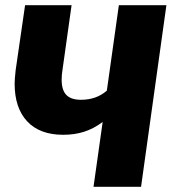

<svg xmlns="http://www.w3.org/2000/svg" viewBox="-20 -715 657 735"><path d="M617 -695 520 0H338L373 -248Q338 -222 301.5 -210.5Q265 -199 222 -199Q132 -199 84 -250.5Q36 -302 36 -395Q36 -411 40 -447L76 -695H254L219 -446Q216 -427 216 -410Q216 -370 234 -351.5Q252 -333 290 -333Q349 -333 389 -368L435 -695Z"/></svg>

Font: Trujillo ExtraBold
Style: Italic
Weight: 800
Italic angle: -8°
Designer: Fira Sans original fonts by bBox Type GmbH, Carrois Corporate GbR, & Edenspiekermann AG / Changes by Cristiano Sobral
Foundry: Fira Sans original fonts by bBox Type GmbH, Carrois Corporate GbR, & Edenspiekermann AG / Changes by Cristiano Sobral
Version: Version 4.301;July 28, 2020;FontCreator 13.0.0.2655 64-bit